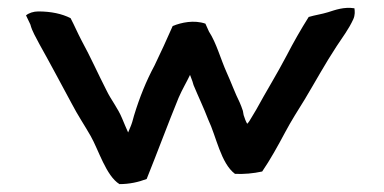

<svg xmlns="http://www.w3.org/2000/svg" viewBox="-20 -475 973 487"><path d="M46 -436 57 -413C62 -394 71 -381 80 -363C108 -313 135 -262 162 -212C177 -183 194 -158 210 -130C230 -95 249 -29 283 -8C308 -8 331 -13 352 -21C379 -88 406 -161 433 -227C442 -248 453 -266 462 -285C464 -280 466 -275 468 -269L471 -259C483 -230 497 -201 508 -172C529 -128 540 -61 576 -34C599 -33 622 -35 645 -40C665 -69 686 -107 703 -139C719 -169 735 -194 753 -223C780 -268 805 -314 834 -358C849 -381 864 -400 876 -426C881 -437 880 -447 879 -454C852 -458 831 -450 812 -444C796 -439 780 -437 763 -432C744 -402 724 -367 707 -334C683 -288 655 -243 630 -197L618 -177C614 -170 611 -165 607 -161C603 -168 601 -174 598 -183L596 -194C593 -203 591 -208 588 -215C576 -239 566 -267 555 -291C540 -324 529 -366 510 -395L501 -415C472 -425 440 -418 418 -409C403 -375 388 -342 372 -309C351 -270 334 -228 320 -182C317 -170 314 -160 310 -151L305 -139C300 -150 295 -162 290 -174C279 -201 262 -221 250 -246C228 -289 210 -330 187 -372C176 -393 169 -410 159 -429C137 -440 110 -446 77 -446C65 -446 53 -442 46 -436Z"/></svg>

Font: Hussar Pisanka
Style: Regular
Weight: 400
Designer: Robert Jablonski
Foundry: Cannot Into Space Fonts
Version: Version 1.070